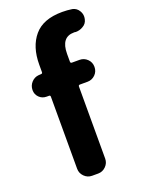

<svg xmlns="http://www.w3.org/2000/svg" viewBox="-153 -881 699 949"><g transform="rotate(-20 197.0 -406.0)"><path d="M351.6 -807.6Q374 -802.7 385.7 -782.2Q393.6 -768.6 393.6 -753.9Q393.6 -746.1 391.6 -738.3Q386.7 -716.8 367.2 -706.1Q349.6 -695.3 328.1 -695.3Q326.2 -695.3 324.2 -696.3Q321.3 -696.3 319.3 -696.3Q251 -696.3 251 -608.4V-567.4Q251 -559.6 258.8 -559.6H298.8Q322.3 -559.6 339.4 -543Q356.4 -526.4 356.4 -502Q356.4 -477.5 339.4 -460.9Q322.3 -444.3 298.8 -444.3H258.8Q251 -444.3 251 -436.5V-57.6Q251 -34.2 233.9 -17.1Q216.8 0 193.4 0H161.1Q137.7 0 120.6 -17.1Q103.5 -34.2 103.5 -57.6V-436.5Q103.5 -444.3 96.7 -444.3H84Q60.5 -444.3 44.9 -460Q29.3 -475.6 29.3 -498Q29.3 -521.5 44.9 -538.6Q60.5 -555.7 83 -557.6L96.7 -558.6Q103.5 -558.6 103.5 -566.4V-605.5Q103.5 -699.2 150.9 -755.4Q198.2 -811.5 298.8 -811.5Q325.2 -811.5 351.6 -807.6Z"/></g></svg>

Font: Gen Jyuu Gothic P Bold
Style: Bold
Weight: 700
Designer: [Source Han Sans]
Ryoko NISHIZUKA  (kana & ideographs); Paul D. Hunt (Latin, Greek & Cyrillic); Wenlong ZHANG  (bopomofo
Version: Version 1.002.20150607